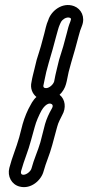

<svg xmlns="http://www.w3.org/2000/svg" viewBox="-20 -704 373 780"><path d="M176 -622C168 -605 164 -583 160 -568L146 -516C142 -501 134 -478 129 -461L120 -424C116 -407 111 -390 108 -371C102 -346 111 -324 128 -310C121 -304 115 -296 110 -288L105 -279C92 -257 80 -228 72 -200L58 -146C46 -103 29 -65 18 -22C9 12 27 46 60 54C107 66 148 27 157 -8C167 -45 181 -73 192 -114L212 -188C217 -208 226 -222 233 -237C249 -265 246 -300 222 -319C235 -331 244 -347 248 -362C253 -379 255 -396 259 -412L269 -449C273 -463 280 -486 285 -504L299 -556C303 -573 308 -587 313 -599C327 -635 310 -668 281 -679C233 -697 187 -659 176 -622ZM241 -628C249 -633 258 -634 263 -632C267 -630 271 -630 266 -617C259 -600 255 -585 251 -568L237 -516C233 -501 225 -479 220 -461L211 -424C207 -408 203 -390 200 -373C196 -360 180 -346 167 -346C159 -346 154 -350 157 -360C161 -377 164 -396 168 -412L178 -449C182 -463 189 -486 194 -504L208 -556C213 -573 218 -594 222 -602C228 -615 228 -619 241 -628ZM190 -281C192 -280 198 -275 190 -262C179 -243 169 -221 163 -200L144 -126C135 -94 117 -55 108 -20C105 -8 88 6 75 6C68 6 63 2 66 -10C78 -54 95 -91 106 -134L121 -188C127 -211 138 -235 148 -254C154 -265 173 -291 190 -281Z"/></svg>

Font: Dictator
Style: Stencil
Weight: 500
Version: Version MIL.1277